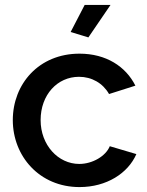

<svg xmlns="http://www.w3.org/2000/svg" viewBox="-20 -750 599 780"><path d="M339 -598 429 -730H324L267 -620ZM303 10C413 10 500 -46 534 -124L426 -156C410 -116 356 -84 302 -84C216 -84 145 -161 145 -262C145 -365 213 -438 301 -438C353 -438 398 -412 423 -368L530 -402C491 -480 411 -532 303 -532C138 -532 32 -409 32 -262C32 -116 140 10 303 10Z"/></svg>

Font: FIGSv2-sans-serif SemiBold
Style: Regular
Weight: 600
Designer: Matt McInerney, Pablo Impallari, Rodrigo Fuenzalida,Mirko Velimirovic
Foundry: Matt McInerney, Pablo Impallari, Rodrigo Fuenzalida
Version: Version 4.021;hotconv 1.0.109;makeotfexe 2.5.65596